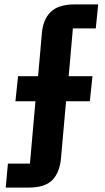

<svg xmlns="http://www.w3.org/2000/svg" viewBox="-20 -718 476 872"><path d="M16 25H116L141 -258H50L62 -372H153L170 -565Q175 -629 210 -663.5Q245 -698 319 -698H426L415 -589H311L292 -372H400L388 -258H280L257 1Q251 66 217.5 100Q184 134 109 134H6Z"/></svg>

Font: IBM Plex Sans Cond
Style: Bold
Weight: 700
Width: 3
Designer: Mike Abbink, Paul van der Laan, Pieter van Rosmalen
Foundry: Bold Monday
Version: Version 1.3